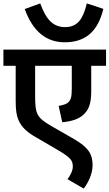

<svg xmlns="http://www.w3.org/2000/svg" viewBox="-20 -913 642 1126"><path d="M586 -861 489 -893C468 -805 437 -754 362 -754C292 -754 250 -798 216 -893L125 -860C174 -724 256 -665 359 -665C471 -665 552 -718 586 -861ZM602 -527V-622H0V-527H72V-320C72 -267 77 -235 88 -210C107 -164 144 -134 196 -105L304 -42C392 9 407 25 407 64C407 89 391 118 376 138L471 193C495 162 523 109 523 55C523 -10 497 -49 415 -97L286 -171C196 -223 186 -242 186 -351V-527H401V-393C401 -343 395 -328 381 -313C370 -303 352 -297 324 -292L345 -196C408 -202 450 -218 477 -248C505 -278 515 -314 515 -382V-527Z"/></svg>

Font: Noto Sans SemiBold
Style: Italic
Weight: 600
Italic angle: -12°
Designer: Monotype Design Team
Foundry: Monotype Imaging Inc.
Version: Version 2.013